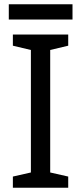

<svg xmlns="http://www.w3.org/2000/svg" viewBox="-20 -875 379 895"><path d="M298 0H40V-52L124 -71V-642L40 -662V-714H298V-662L214 -642V-71L298 -52ZM318 -855V-784H21V-855Z"/></svg>

Font: Noto Sans Old Permic
Style: Regular
Weight: 400
Designer: Monotype Design Team
Foundry: Monotype Imaging Inc.
Version: Version 2.001; ttfautohint (v1.8.4.7-5d5b)